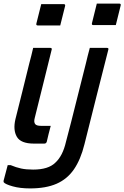

<svg xmlns="http://www.w3.org/2000/svg" viewBox="-28 -801 694 1071"><path d="M618 -661H493Q482 -661 485 -672L512 -781H637Q648 -781 645 -770ZM308 -659H183Q172 -659 175 -670L202 -778H327Q338 -778 335 -767ZM252 -534Q257 -534 260 -531Q262 -528 260 -523Q237 -429 213.5 -335Q190 -241 166 -144Q159 -119 169 -108Q177 -99 201 -99H255Q243 -55 233 -11Q230 0 219 0H161Q88 0 66 -38Q44 -76 58 -136Q78 -216 97 -292Q116 -368 135 -446Q141 -468 146.5 -490Q152 -512 157 -534ZM568 -534Q580 -534 576 -523Q542 -391 510.5 -265Q479 -139 443 4Q422 89 384.5 143.5Q347 198 287.5 224Q228 250 140 250Q84 250 43 238.5Q2 227 -7 216Q-9 210 -8 207Q-2 184 3.5 163.5Q9 143 15 120H31Q62 133 90 139Q118 145 157 145Q241 145 280 107Q322 69 340 -10Q369 -119 396 -228.5Q423 -338 451 -447Q456 -469 461.5 -490.5Q467 -512 473 -534Z"/></svg>

Font: Recursive Mn Lnr St Med
Style: Italic
Weight: 500
Italic angle: -15°
Monospace: yes
Version: Version 1.079;hotconv 1.0.112;makeotfexe 2.5.65598; ttfautoh